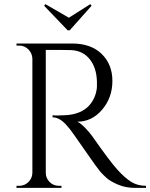

<svg xmlns="http://www.w3.org/2000/svg" viewBox="-20 -911 728 931"><path d="M318 -764H308L194 -883L200 -891L314 -825L418 -891L424 -883ZM266 -669H202V-73Q202 -47 220.5 -28.5Q239 -10 266 -10H278V0H60V-10H73Q99 -10 117.5 -28Q136 -46 137 -72V-627Q136 -653 117.5 -671.5Q99 -690 73 -690H60V-700H330Q421 -700 473 -649.5Q525 -599 525 -518.5Q525 -438 475.5 -379.5Q426 -321 355 -321Q370 -314 390.5 -293.5Q411 -273 427 -251Q513 -128 549.5 -88Q586 -48 616.5 -29Q647 -10 688 -10V0H633Q590 0 553 -15.5Q516 -31 497.5 -47.5Q479 -64 465.5 -79.5Q452 -95 391 -183Q330 -271 320 -283.5Q310 -296 299 -308Q267 -342 235 -342V-352Q243 -351 256 -351Q269 -351 288 -352Q412 -355 444 -456Q450 -476 450 -493.5Q450 -511 450 -516Q448 -583 415 -624Q382 -665 326 -668Q302 -669 266 -669Z"/></svg>

Font: Cinzel Decorative
Style: Regular
Weight: 400
Designer: Natanael Gama
Version: Version 1.001;PS 001.001;hotconv 1.0.56;makeotf.lib2.0.21325